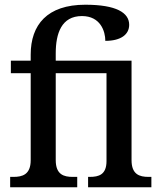

<svg xmlns="http://www.w3.org/2000/svg" viewBox="-20 -793 674 813"><path d="M23 0H307V-44H288C251 -44 216 -53 216 -115V-483H431V-111C431 -53 398 -44 360 -44H353V0H621V-44H609C571 -44 537 -54 537 -115V-536H216V-567C216 -651 240 -725 327 -725C405 -725 426 -661 426 -620C492 -620 527 -647 527 -688C527 -739 473 -773 341 -773C180 -773 110 -688 110 -562V-536H26V-483H110V-115C110 -53 74 -44 37 -44H23Z"/></svg>

Font: Noto Serif SemiCondensed Medium
Style: Regular
Weight: 500
Width: 4
Designer: Monotype Design Team
Foundry: Monotype Imaging Inc.
Version: Version 2.014